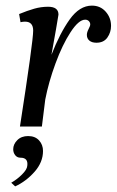

<svg xmlns="http://www.w3.org/2000/svg" viewBox="-20 -450 415 683"><path d="M98 -341Q98 -373 69 -373Q61 -373 53 -371L48 -400Q77 -412 101.5 -419Q126 -426 151 -426Q188 -426 188 -398Q183 -365 163 -255Q193 -332 228 -381Q263 -430 307 -430Q337 -430 356 -408.5Q375 -387 375 -358Q375 -335 362 -316.5Q349 -298 323 -298Q307 -298 298 -305.5Q289 -313 289 -326Q289 -335 295 -346.5Q301 -358 301 -363Q301 -370 296 -375Q291 -380 283 -380Q260 -380 231 -335.5Q202 -291 177.5 -224.5Q153 -158 141 -96L129 0H51Q98 -303 98 -341ZM77 140Q81 111 53 111Q41 111 34 102Q27 93 27 81Q27 63 41.5 48.5Q56 34 80 34Q105 34 119 49.5Q133 65 133 87Q133 127 103 161Q73 195 34 213L20 200Q41 188 58.5 170.5Q76 153 77 140Z"/></svg>

Font: Unna
Style: Italic
Weight: 400
Italic angle: -8.05°
Designer: Jorge de Buen Unna
Foundry: Omnibus-Type
Version: Version 2.008